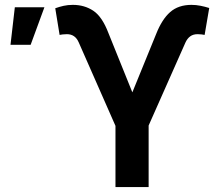

<svg xmlns="http://www.w3.org/2000/svg" viewBox="-20 -757 894 777"><path d="M447.3 0V-247.6L298.8 -585Q291.5 -602.1 279.5 -610.4Q267.6 -618.7 250.5 -618.7Q243.2 -618.7 233.6 -617.7Q224.1 -616.7 221.2 -615.7L203.6 -723.6Q220.2 -729.5 237.3 -733.4Q254.4 -737.3 274.9 -737.3Q321.8 -737.3 357.7 -713.4Q393.6 -689.5 418.9 -623L515.6 -383.3L611.8 -619.1Q635.3 -678.7 668.5 -708Q701.7 -737.3 754.9 -737.3Q773.4 -737.3 791.7 -733.6Q810.1 -730 826.7 -724.6L808.1 -615.7Q805.7 -616.7 796.1 -617.7Q786.6 -618.7 779.8 -618.7Q761.7 -618.7 749.8 -609.9Q737.8 -601.1 730.5 -585L581.5 -249V0ZM22.5 -575.7 40 -727.5H159.7L104 -575.7Z"/></svg>

Font: Inter Cardless Display
Style: Bold
Weight: 700
Designer: Rasmus Andersson
Foundry: rsms
Version: Version 4.001;git-9221beed3